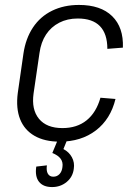

<svg xmlns="http://www.w3.org/2000/svg" viewBox="-20 -567 550 778"><path d="M222 7Q161 7 120 -16.5Q79 -40 61.5 -84Q44 -128 52 -190L75 -350Q84 -411 113.5 -455.5Q143 -500 191 -523.5Q239 -547 300 -547Q388 -547 434.5 -501.5Q481 -456 478 -374L415 -369Q415 -430 385 -461Q355 -492 295 -492Q253 -492 220 -475Q187 -458 166.5 -427Q146 -396 140 -352L116 -188Q107 -123 138 -85.5Q169 -48 233 -48Q292 -48 331 -79.5Q370 -111 387 -171L448 -166Q428 -84 368.5 -38.5Q309 7 222 7ZM191 191Q155 191 138 169.5Q121 148 127 108L170 103Q167 125 174 137Q181 149 196 149Q211 149 221 138.5Q231 128 233 110Q236 90 225.5 76Q215 62 192 53L214 0H252L237 37Q260 49 271.5 70.5Q283 92 279 117Q275 150 250 170.5Q225 191 191 191Z"/></svg>

Font: Pathway Extreme SemiCondensed ExtraLight
Style: Italic
Weight: 250
Width: 4
Italic angle: -8°
Version: Version 1.001;gftools[0.9.26]